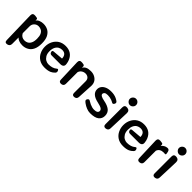

<svg xmlns="http://www.w3.org/2000/svg" viewBox="215 -2128 3656 3656"><g transform="rotate(45 2042.5 -300.5)"><path d="M73 -501Q72 -571 142 -564L186 -558Q213 -555 213 -528V-501Q235 -535 277 -551Q319 -567 366 -567Q436 -567 491 -537Q545 -506 577 -443Q608 -380 608 -278Q608 -177 577 -114Q546 -50 490 -20Q435 11 367 11Q310 11 269 -7Q230 -23 213 -46V126Q213 188 152 200Q91 212 89 150ZM333 -84Q371 -84 404 -102Q437 -120 458 -162.5Q479 -205 479 -278Q479 -349 459.5 -390Q440 -431 406.5 -449.5Q373 -468 332 -468Q283 -468 247 -433.5Q211 -399 211 -343V-160Q248 -84 333 -84Z M967 11Q875 11 813 -30Q751 -71 721 -137Q690 -202 690 -278Q690 -360 724 -425Q758 -491 818 -529Q880 -567 963 -567Q1130 -567 1192 -421Q1200 -402 1205.5 -381Q1211 -360 1214 -336Q1221 -292 1199 -270.5Q1177 -249 1132 -249H899Q858 -249 847 -288Q836 -327 876 -330L1082 -347Q1078 -467 968 -467Q926 -467 891 -447Q856 -426 835 -384Q814 -342 814 -277Q814 -211 840 -168Q866 -125 902 -106Q940 -86 976 -86Q1083 -86 1144 -138Q1158 -151 1168.5 -150Q1179 -149 1188 -132Q1207 -96 1182 -68Q1144 -29 1106 -13Q1051 11 967 11Z M1706 -360Q1706 -410 1676 -437Q1645 -463 1602 -463Q1559 -463 1524 -440Q1488 -417 1474 -373V-61Q1474 0 1413 7Q1351 13 1350 -48L1334 -501Q1333 -571 1403 -564L1442 -559Q1474 -554 1474 -523V-490Q1494 -529 1534 -548Q1572 -567 1642 -567Q1703 -567 1750 -541Q1844 -489 1844 -382L1827 -59Q1824 0 1765 7Q1706 13 1706 -46Z M2194 11Q2143 11 2093 -10Q2044 -30 2006 -58Q1997 -64 1989.5 -70.5Q1982 -77 1975 -83Q1947 -108 1971 -141L1973 -143Q1996 -173 2028 -149Q2055 -132 2089 -116Q2151 -89 2199 -89Q2297 -89 2297 -150Q2297 -179 2267 -200Q2237 -220 2159 -237Q1966 -277 1966 -407Q1966 -452 1991 -487Q2015 -522 2066 -545Q2116 -567 2193 -567Q2273 -567 2334 -538Q2351 -530 2364.5 -521.5Q2378 -513 2389 -505Q2405 -493 2406 -476.5Q2407 -460 2396 -443Q2385 -425 2372.5 -423Q2360 -421 2343 -432Q2332 -438 2320.5 -443.5Q2309 -449 2295 -454Q2244 -472 2191 -472Q2139 -472 2119 -454Q2099 -436 2099 -415Q2099 -367 2215 -346Q2322 -326 2378 -281Q2433 -236 2433 -155Q2433 -79 2376 -34Q2319 11 2194 11Z M2550 -500Q2550 -572 2622 -564Q2693 -555 2690 -483L2675 -62Q2674 -1 2612 7Q2550 14 2550 -48ZM2621 -633Q2588 -633 2562 -659Q2536 -685 2536 -718Q2536 -752 2562 -778Q2587 -803 2621 -803Q2656 -803 2681 -778Q2706 -753 2706 -718Q2706 -684 2681 -659Q2655 -633 2621 -633Z M3079 11Q2987 11 2925 -30Q2863 -71 2833 -137Q2802 -202 2802 -278Q2802 -360 2836 -425Q2870 -491 2930 -529Q2992 -567 3075 -567Q3242 -567 3304 -421Q3312 -402 3317.5 -381Q3323 -360 3326 -336Q3333 -292 3311 -270.5Q3289 -249 3244 -249H3011Q2970 -249 2959 -288Q2948 -327 2988 -330L3194 -347Q3190 -467 3080 -467Q3038 -467 3003 -447Q2968 -426 2947 -384Q2926 -342 2926 -277Q2926 -211 2952 -168Q2978 -125 3014 -106Q3052 -86 3088 -86Q3195 -86 3256 -138Q3270 -151 3280.5 -150Q3291 -149 3300 -132Q3319 -96 3294 -68Q3256 -29 3218 -13Q3163 11 3079 11Z M3446 -501Q3445 -571 3515 -564L3558 -558Q3586 -555 3586 -527V-498Q3600 -517 3616.5 -530Q3633 -543 3650 -551Q3660 -555 3672.5 -558.5Q3685 -562 3701 -564Q3752 -570 3763 -515L3770 -475Q3776 -446 3746 -449Q3738 -450 3731 -450.5Q3724 -451 3716 -451Q3616 -451 3586 -370V-61Q3586 0 3525 7Q3464 15 3462 -47Z M3874 -500Q3874 -572 3946 -564Q4017 -555 4014 -483L3999 -62Q3998 -1 3936 7Q3874 14 3874 -48ZM3945 -633Q3912 -633 3886 -659Q3860 -685 3860 -718Q3860 -752 3886 -778Q3911 -803 3945 -803Q3980 -803 4005 -778Q4030 -753 4030 -718Q4030 -684 4005 -659Q3979 -633 3945 -633Z"/></g></svg>

Font: s+UCsàWOS
Style: Regular
Weight: 400
Designer: FontworksQlS√∏0¬ü¬ôs√†OS¬àe[W\~√Ñ: ZERO[P0e√∂QI¬ä0¬ÉFSW0¬ò¬ëQ√°0R¬ûO0Little White Dog0YHv}N_0^_qMagmeta0v
Version: Version 1.000; 20230222